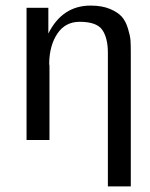

<svg xmlns="http://www.w3.org/2000/svg" viewBox="-20 -501 536 687"><path d="M75 0V-473H153V-381Q203 -481 304 -481Q345 -481 373.5 -469Q402 -457 416 -441Q430 -425 438 -398.5Q446 -372 447 -356Q448 -340 448 -314V166H366V-312Q366 -365 346 -394Q326 -423 265 -423Q214 -423 185.5 -381Q157 -339 156 -274Q156 -270 157 -267V0Z"/></svg>

Font: Coval
Style: Light
Weight: 300
Foundry: Context Ltd
Version: Version 001.000